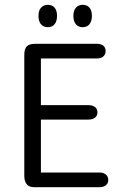

<svg xmlns="http://www.w3.org/2000/svg" viewBox="-20 -778 496 798"><path d="M150 -535H382Q400 -535 409.5 -543.5Q419 -552 419 -566Q419 -580 409.5 -588Q400 -596 382 -596H127Q102 -596 91.5 -585.5Q81 -575 81 -550V-46Q81 -26 90.5 -13Q100 0 122 0H393Q410 0 420 -8Q430 -16 430 -30Q430 -44 420 -52.5Q410 -61 393 -61H150V-281H348Q365 -281 375 -289Q385 -297 385 -311Q385 -325 375 -333Q365 -341 348 -341H150ZM179 -758Q161 -758 150.5 -746Q140 -734 140 -712Q140 -690 150 -677.5Q160 -665 179 -665Q197 -665 207 -677.5Q217 -690 217 -712Q217 -734 207 -746Q197 -758 179 -758ZM324 -758Q306 -758 295.5 -746Q285 -734 285 -712Q285 -690 295 -677.5Q305 -665 324 -665Q342 -665 352 -677.5Q362 -690 362 -712Q362 -734 352 -746Q342 -758 324 -758Z"/></svg>

Font: Beiruti
Style: Regular
Weight: 400
Version: Version 1.00